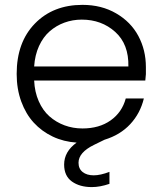

<svg xmlns="http://www.w3.org/2000/svg" viewBox="-20 -574 662 782"><path d="M313 -494.1Q275.9 -494.1 242.4 -481.9Q209 -469.7 182.4 -446.5Q155.8 -423.3 138.9 -386.5Q122.1 -349.6 119.1 -303.2H502.9Q504.9 -394 449.2 -444.1Q393.6 -494.1 313 -494.1ZM47.9 -272.9Q47.9 -401.9 122.1 -478Q196.3 -554.2 315.9 -554.2Q393.6 -554.2 453.1 -519.5Q512.7 -484.9 543.5 -427.5Q574.2 -370.1 574.2 -300.8V-272Q574.2 -268.1 571.8 -246.1H119.1Q121.1 -199.7 137.7 -161.9Q154.3 -124 181.4 -100.1Q208.5 -76.2 242.9 -63.5Q277.3 -50.8 315.9 -50.8Q384.3 -50.8 430.7 -83.7Q477.1 -116.7 492.2 -172.9H565.9Q551.3 -112.3 510.5 -68.4Q469.7 -24.4 405.8 -4.9L362.8 16.1Q299.8 46.9 299.8 88.9Q299.8 113.3 316.7 126.7Q333.5 140.1 361.8 140.1Q388.7 140.1 425.8 126V174.8Q387.2 188 354 188Q304.7 188 272.9 165.3Q241.2 142.6 241.2 96.2Q241.2 43.5 292 6.8Q239.3 3.4 194.6 -17.8Q149.9 -39.1 117.4 -74.5Q85 -109.9 66.4 -160.9Q47.9 -211.9 47.9 -272.9Z"/></svg>

Font: PoppinsZ Light
Style: Regular
Weight: 300
Designer: Ninad Kale (Devanagari), Jonny Pinhorn (Latin)
Foundry: Indian Type Foundry
Version: Version 3.002;FEAKit 1.0